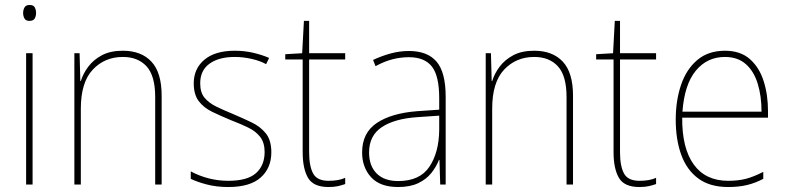

<svg xmlns="http://www.w3.org/2000/svg" viewBox="-20 -742 3163 772"><path d="M99 -722Q115 -722 120 -712Q125 -702 125 -690Q125 -677 119.5 -667.5Q114 -658 98 -658Q84 -658 78.5 -667.5Q73 -677 73 -690Q73 -702 78.5 -712Q84 -722 99 -722ZM111 -528V0H85V-528Z M474 -538Q548 -538 589 -494Q630 -450 630 -357V0H604V-352Q604 -437 569.5 -475Q535 -513 474 -513Q401 -513 353 -462Q305 -411 305 -305V0H279V-528H300L303 -416H305Q314 -446 335 -474Q356 -502 390 -520Q424 -538 474 -538Z M1071 -130Q1071 -66 1028 -28Q985 10 898 10Q850 10 810.5 -0.5Q771 -11 747 -23V-53Q780 -35 818.5 -25Q857 -15 898 -15Q975 -15 1009.5 -46Q1044 -77 1044 -131Q1044 -168 1026.5 -191Q1009 -214 978 -229Q947 -244 908 -259Q867 -276 833 -292.5Q799 -309 779 -335.5Q759 -362 759 -407Q759 -466 802 -502Q845 -538 924 -538Q964 -538 999.5 -529.5Q1035 -521 1062 -509L1050 -484Q1027 -497 992.5 -505Q958 -513 924 -513Q860 -513 822.5 -486Q785 -459 785 -407Q785 -370 802.5 -349Q820 -328 849.5 -313.5Q879 -299 916 -284Q956 -267 991.5 -250Q1027 -233 1049 -205.5Q1071 -178 1071 -130Z M1301 -15Q1322 -15 1338.5 -18Q1355 -21 1368 -27V-2Q1354 3 1338.5 6.5Q1323 10 1301 10Q1240 10 1218.5 -27Q1197 -64 1197 -130V-503H1127V-524L1195 -528L1202 -658H1223V-528H1368V-503H1223V-130Q1223 -74 1239 -44.5Q1255 -15 1301 -15Z M1624 -537Q1699 -537 1735.5 -494Q1772 -451 1772 -353V0H1750L1747 -99H1745Q1734 -71 1714 -46Q1694 -21 1661.5 -5.5Q1629 10 1581 10Q1508 10 1472 -29.5Q1436 -69 1436 -129Q1436 -208 1495 -247.5Q1554 -287 1658 -295L1746 -301V-347Q1746 -437 1716.5 -474.5Q1687 -512 1624 -512Q1592 -512 1559.5 -504Q1527 -496 1490 -476L1480 -501Q1514 -517 1550.5 -527Q1587 -537 1624 -537ZM1659 -271Q1567 -265 1515.5 -231Q1464 -197 1464 -129Q1464 -75 1494.5 -44.5Q1525 -14 1581 -14Q1668 -14 1706.5 -71.5Q1745 -129 1746 -220V-277Z M2128 -538Q2202 -538 2243 -494Q2284 -450 2284 -357V0H2258V-352Q2258 -437 2223.5 -475Q2189 -513 2128 -513Q2055 -513 2007 -462Q1959 -411 1959 -305V0H1933V-528H1954L1957 -416H1959Q1968 -446 1989 -474Q2010 -502 2044 -520Q2078 -538 2128 -538Z M2551 -15Q2572 -15 2588.5 -18Q2605 -21 2618 -27V-2Q2604 3 2588.5 6.5Q2573 10 2551 10Q2490 10 2468.5 -27Q2447 -64 2447 -130V-503H2377V-524L2445 -528L2452 -658H2473V-528H2618V-503H2473V-130Q2473 -74 2489 -44.5Q2505 -15 2551 -15Z M2895 -538Q2957 -538 2995 -504.5Q3033 -471 3050.5 -416Q3068 -361 3068 -295V-269H2723Q2722 -146 2769.5 -80.5Q2817 -15 2908 -15Q2948 -15 2979 -23Q3010 -31 3049 -51V-23Q3017 -6 2983.5 2Q2950 10 2908 10Q2834 10 2787.5 -24.5Q2741 -59 2719 -120Q2697 -181 2697 -261Q2697 -338 2718.5 -401Q2740 -464 2784 -501Q2828 -538 2895 -538ZM2895 -513Q2823 -513 2777.5 -457.5Q2732 -402 2724 -293H3042Q3042 -356 3026.5 -406Q3011 -456 2978.5 -484.5Q2946 -513 2895 -513Z"/></svg>

Font: Noto Sans Tamil SemiCondensed Thin
Style: Regular
Weight: 100
Width: 4
Designer: Jelle Bosma - Monotype Design Team
Foundry: Monotype Imaging Inc.
Version: Version 2.004; ttfautohint (v1.8.4.7-5d5b)